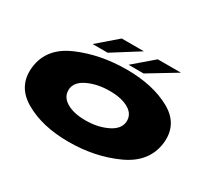

<svg xmlns="http://www.w3.org/2000/svg" viewBox="-144 -999 1370 1250"><g transform="rotate(30 541.0 -374.0)"><path d="M482.5 4Q679.5 4 842 -70Q1004.5 -144 1023.5 -298.5Q1040.5 -446.5 907.5 -520Q774.5 -593.5 577.5 -593.5Q379.5 -593.5 216.5 -523Q53.5 -452.5 35.5 -298.5Q18.5 -150 151.5 -73Q284.5 4 482.5 4ZM508 -172Q418 -172 364 -205Q310 -238 314.5 -296Q320 -352.5 390.5 -385Q461 -417.5 551 -417.5Q642 -417.5 695.5 -385.5Q749 -353.5 744.5 -296Q739 -239 668.5 -205.5Q598 -172 508 -172ZM571 -626H684L892 -752H718ZM301 -626H414L614 -752H447Z"/></g></svg>

Font: Anybody ExtraExpanded Black
Style: Italic
Weight: 900
Width: 8
Italic angle: -10°
Version: Version 1.113;gftools[0.9.25]